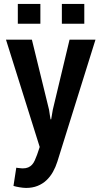

<svg xmlns="http://www.w3.org/2000/svg" viewBox="-20 -739 514 973"><path d="M228.5 -183.1Q229 -180.2 230 -173.3Q231 -166.5 232.2 -158.7Q233.4 -150.9 234.6 -144Q235.8 -137.2 236.3 -134.3H239.3L247.6 -183.1L332.5 -538.1H463.9L270.5 80.6Q261.7 108.4 248 132.6Q234.4 156.7 215.1 174.8Q195.8 192.9 170.2 203.1Q144.5 213.4 111.8 213.4Q104.5 213.4 95.9 212.4Q87.4 211.4 78.6 210Q69.8 208.5 62 206.8Q54.2 205.1 48.3 203.1L62.5 110.8Q64.5 111.3 68.6 111.8Q72.8 112.3 77.6 112.8Q82.5 113.3 87.4 113.8Q92.3 114.3 95.2 114.3Q111.3 114.3 122.8 109.4Q134.3 104.5 142.3 95.7Q150.4 86.9 156.2 74Q162.1 61 168 44.9L181.2 5.9L10.3 -538.1H141.6ZM407.2 -618.7H293.5V-719.2H407.2ZM184.6 -618.7H70.3V-719.2H184.6Z"/></svg>

Font: Ufes Sans SemiBold
Style: Regular
Weight: 600
Designer: Ricardo Esteves & Filipe Motta
Foundry: ProDesignUfes - Ricardo Esteves, Filipe Motta (This is a derivative work, based on Roboto family, by Christian Robertson
Version: Version 2.0